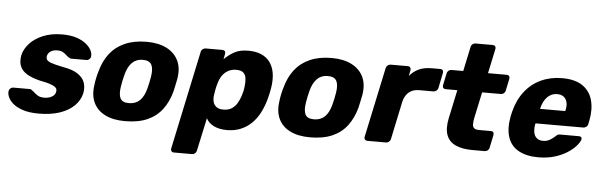

<svg xmlns="http://www.w3.org/2000/svg" viewBox="-53 -900 4018 1281"><g transform="rotate(5 1955.5 -260.0)"><path d="M222 10Q157 10 114.5 -4.5Q72 -19 48 -40Q24 -61 15 -83.5Q6 -106 9 -123Q11 -134 19.5 -141Q28 -148 37 -148H151Q154 -148 156.5 -147Q159 -146 161 -143Q173 -136 183.5 -125.5Q194 -115 209.5 -107Q225 -99 250 -99Q277 -99 299 -110.5Q321 -122 325 -143Q329 -159 321.5 -169.5Q314 -180 289 -190Q264 -200 211 -210Q161 -222 126.5 -241.5Q92 -261 78 -292.5Q64 -324 73 -369Q82 -409 115 -446Q148 -483 203.5 -506.5Q259 -530 333 -530Q390 -530 430 -516.5Q470 -503 495 -482Q520 -461 530 -439Q540 -417 537 -399Q536 -389 527.5 -381.5Q519 -374 510 -374H406Q402 -374 398.5 -375.5Q395 -377 393 -379Q381 -385 371 -395Q361 -405 347 -413Q333 -421 309 -421Q282 -421 264.5 -409Q247 -397 243 -378Q240 -365 246 -354Q252 -343 276.5 -334Q301 -325 355 -314Q422 -303 457.5 -278.5Q493 -254 503.5 -221.5Q514 -189 507 -153Q497 -105 460 -68Q423 -31 363 -10.5Q303 10 222 10Z M800 10Q720 10 666 -17Q612 -44 588.5 -94.5Q565 -145 576 -215Q578 -235 583.5 -260.5Q589 -286 595 -305Q614 -376 653 -426Q692 -476 753.5 -503Q815 -530 898 -530Q977 -530 1031 -503Q1085 -476 1110 -426Q1135 -376 1124 -305Q1120 -286 1115 -260.5Q1110 -235 1105 -215Q1086 -145 1048 -94.5Q1010 -44 949 -17Q888 10 800 10ZM815 -112Q860 -112 888 -139Q916 -166 930 -220Q934 -235 939.5 -260Q945 -285 947 -300Q956 -353 942 -380.5Q928 -408 883 -408Q840 -408 812 -380.5Q784 -353 770 -300Q766 -285 760.5 -260Q755 -235 753 -220Q744 -166 757.5 -139Q771 -112 815 -112Z M1143 190Q1132 190 1126.5 182.5Q1121 175 1123 165L1263 -495Q1265 -506 1274 -513Q1283 -520 1294 -520H1406Q1417 -520 1422.5 -513Q1428 -506 1426 -495L1419 -459Q1449 -489 1485.5 -509.5Q1522 -530 1580 -530Q1629 -530 1665.5 -514.5Q1702 -499 1724.5 -468.5Q1747 -438 1754 -394.5Q1761 -351 1752 -295Q1749 -276 1745.5 -260.5Q1742 -245 1737 -225Q1723 -172 1700.5 -128.5Q1678 -85 1646 -54Q1614 -23 1573 -6.5Q1532 10 1482 10Q1431 10 1395 -7.5Q1359 -25 1343 -57L1295 165Q1293 175 1284.5 182.5Q1276 190 1265 190ZM1447 -124Q1480 -124 1502 -138Q1524 -152 1538.5 -176Q1553 -200 1562 -229Q1567 -244 1570.5 -260Q1574 -276 1575 -291Q1579 -320 1576 -344Q1573 -368 1558 -382Q1543 -396 1510 -396Q1478 -396 1453.5 -381.5Q1429 -367 1414.5 -344Q1400 -321 1393 -294Q1387 -275 1383.5 -257Q1380 -239 1377 -219Q1373 -194 1377.5 -172.5Q1382 -151 1399 -137.5Q1416 -124 1447 -124Z M2039 10Q1959 10 1905 -17Q1851 -44 1827.5 -94.5Q1804 -145 1815 -215Q1817 -235 1822.5 -260.5Q1828 -286 1834 -305Q1853 -376 1892 -426Q1931 -476 1992.5 -503Q2054 -530 2137 -530Q2216 -530 2270 -503Q2324 -476 2349 -426Q2374 -376 2363 -305Q2359 -286 2354 -260.5Q2349 -235 2344 -215Q2325 -145 2287 -94.5Q2249 -44 2188 -17Q2127 10 2039 10ZM2054 -112Q2099 -112 2127 -139Q2155 -166 2169 -220Q2173 -235 2178.5 -260Q2184 -285 2186 -300Q2195 -353 2181 -380.5Q2167 -408 2122 -408Q2079 -408 2051 -380.5Q2023 -353 2009 -300Q2005 -285 1999.5 -260Q1994 -235 1992 -220Q1983 -166 1996.5 -139Q2010 -112 2054 -112Z M2423 0Q2412 0 2406 -7.5Q2400 -15 2402 -25L2502 -495Q2504 -505 2513 -512.5Q2522 -520 2533 -520H2648Q2659 -520 2664.5 -512.5Q2670 -505 2668 -495L2660 -455Q2684 -485 2720 -502.5Q2756 -520 2810 -520H2866Q2877 -520 2882 -513Q2887 -506 2885 -495L2864 -392Q2862 -382 2853 -374.5Q2844 -367 2833 -367H2737Q2695 -367 2668.5 -344.5Q2642 -322 2632 -281L2578 -25Q2576 -15 2567 -7.5Q2558 0 2547 0Z M3126 0Q3057 0 3012.5 -20.5Q2968 -41 2952 -84.5Q2936 -128 2950 -197L2991 -389H2913Q2902 -389 2896.5 -396Q2891 -403 2893 -414L2910 -495Q2912 -506 2921 -513Q2930 -520 2940 -520H3019L3054 -685Q3056 -696 3065 -703Q3074 -710 3084 -710H3200Q3211 -710 3216.5 -703Q3222 -696 3220 -685L3185 -520H3310Q3321 -520 3326.5 -513Q3332 -506 3330 -495L3313 -414Q3311 -403 3302 -396Q3293 -389 3283 -389H3157L3119 -211Q3115 -189 3115 -172Q3115 -155 3125 -146Q3135 -137 3159 -137H3238Q3249 -137 3254 -130Q3259 -123 3257 -112L3239 -25Q3237 -15 3228.5 -7.5Q3220 0 3209 0Z M3567 10Q3489 10 3436.5 -18.5Q3384 -47 3364.5 -104Q3345 -161 3360 -244Q3362 -251 3364 -262Q3366 -273 3368 -279Q3388 -358 3432 -414.5Q3476 -471 3540 -500.5Q3604 -530 3681 -530Q3769 -530 3819 -495Q3869 -460 3885 -400Q3901 -340 3886 -263L3881 -239Q3879 -228 3869.5 -221Q3860 -214 3850 -214H3530Q3530 -213 3529.5 -211Q3529 -209 3528 -207Q3523 -178 3527 -154Q3531 -130 3547 -116Q3563 -102 3590 -102Q3610 -102 3624.5 -108.5Q3639 -115 3650 -123.5Q3661 -132 3668 -138Q3679 -149 3685 -151.5Q3691 -154 3703 -154H3827Q3837 -154 3842 -148Q3847 -142 3844 -132Q3839 -115 3818.5 -91Q3798 -67 3762 -43.5Q3726 -20 3677 -5Q3628 10 3567 10ZM3551 -313H3720L3721 -315Q3729 -348 3723.5 -371.5Q3718 -395 3701.5 -408Q3685 -421 3658 -421Q3631 -421 3610 -408Q3589 -395 3574.5 -371.5Q3560 -348 3552 -315Z"/></g></svg>

Font: Rubik Light
Style: Bold Italic
Weight: 700
Italic angle: -12°
Version: Version 2.104